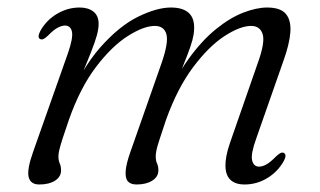

<svg xmlns="http://www.w3.org/2000/svg" viewBox="-20 -482 852 511"><path d="M327 -77.5 410.5 -315.5Q429 -369.5 422.8 -391.2Q416.5 -413 392 -413Q362.5 -413 320 -386Q277.5 -359 235.5 -303.8Q193.5 -248.5 163.5 -163.5Q152 -130.5 146 -111.5Q140 -92.5 137.8 -82.8Q135.5 -73 135.5 -66Q135.5 -54.5 139 -47Q142.5 -39.5 142.5 -28.5Q142.5 -11.5 126.5 -1.2Q110.5 9 84.5 9Q61 9 56.2 -11Q51.5 -31 68 -77.5L160.5 -339.5Q175 -381 171.5 -397.5Q168 -414 153 -414Q144.5 -414 133.5 -408.2Q122.5 -402.5 107.5 -387Q100.5 -380.5 95.8 -378.2Q91 -376 87 -378Q82.5 -380 82.8 -385.8Q83 -391.5 87.5 -400Q103.5 -428.5 131.8 -445.2Q160 -462 192 -462Q215 -462 228.8 -451Q242.5 -440 242.5 -418.5Q242.5 -405.5 237.8 -388Q233 -370.5 222.5 -343.8Q212 -317 195.2 -276.2Q178.5 -235.5 154 -175L156.5 -201Q196.5 -299 247 -356Q297.5 -413 347.5 -437.5Q397.5 -462 435 -462Q467 -462 482.8 -447.2Q498.5 -432.5 496.5 -402Q496 -390 492 -375Q488 -360 478.8 -336Q469.5 -312 454 -273.2Q438.5 -234.5 415 -175V-201Q445 -274 481 -324Q517 -374 554.8 -404.5Q592.5 -435 627.8 -448.5Q663 -462 691 -462Q726.5 -462 740.8 -445Q755 -428 752.8 -396.5Q750.5 -365 734.5 -320.5L662 -113.5Q647 -72 651 -55.2Q655 -38.5 669.5 -38.5Q678.5 -38.5 689.2 -44.5Q700 -50.5 715 -66Q722 -72.5 726.8 -74.8Q731.5 -77 735.5 -75Q740 -72.5 739.8 -66.8Q739.5 -61 735 -53Q719 -24.5 691 -7.8Q663 9 631 9Q606.5 9 593.5 -3.2Q580.5 -15.5 580 -40Q579.5 -64.5 591.5 -100L666.5 -315.5Q686 -369.5 679 -391.2Q672 -413 648.5 -413Q619 -413 577.2 -385.8Q535.5 -358.5 494 -303.2Q452.5 -248 422 -163.5Q411 -130.5 404.8 -111.5Q398.5 -92.5 396.5 -82.8Q394.5 -73 394.5 -66Q394.5 -54 398 -46.8Q401.5 -39.5 401.5 -28.5Q401.5 -11.5 385.2 -1.2Q369 9 343.5 9Q327.5 9 320.2 0.5Q313 -8 314.5 -27.2Q316 -46.5 327 -77.5Z"/></svg>

Font: Fraunces Light
Style: Italic
Weight: 300
Italic angle: -16°
Version: Version 1.000;[b76b70a41]